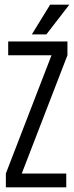

<svg xmlns="http://www.w3.org/2000/svg" viewBox="-20 -800 316 820"><path d="M15 -564V-623H268V-564L73 -59H263V0H5V-59L200 -564ZM276 -780 178 -653H116L194 -780Z"/></svg>

Font: Teko Light
Style: Regular
Weight: 300
Designer: Manushi Parikh, Jonny Pinhorn
Foundry: Indian Type Foundry
Version: Version 1.105;PS 1.0;hotconv 1.0.78;makeotf.lib2.5.61930; tt